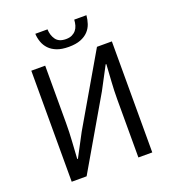

<svg xmlns="http://www.w3.org/2000/svg" viewBox="-150 -953 955 1066"><g transform="rotate(-20 328.0 -420.5)"><path d="M90 0V-656H172V-317Q172 -265 168.5 -211.5Q165 -158 162 -108H166L237 -242L478 -656H566V0H484V-343Q484 -395 487.5 -446.5Q491 -498 494 -548H490L419 -414L178 0ZM332 -709Q290 -709 262 -720Q234 -731 216.5 -749.5Q199 -768 190.5 -792Q182 -816 181 -841H253Q254 -806 272 -780.5Q290 -755 332 -755Q353 -755 367.5 -762Q382 -769 391.5 -780.5Q401 -792 405.5 -807.5Q410 -823 411 -841H483Q481 -816 473 -792Q465 -768 447.5 -749.5Q430 -731 402 -720Q374 -709 332 -709Z"/></g></svg>

Font: Processing Sans Pro
Style: Regular
Weight: 400
Designer: Paul D. Hunt
Foundry: Adobe Systems Incorporated
Version: Version 2.020;PS 2.000;hotconv 1.0.86;makeotf.lib2.5.63406